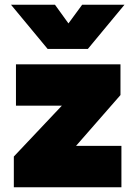

<svg xmlns="http://www.w3.org/2000/svg" viewBox="-20 -792 572 812"><path d="M38.5 0V-130L241.5 -345H47.5V-520H489.5V-390L301.5 -175H493.5V0ZM181.5 -585 26.5 -772H212.5L269.5 -693L327.5 -772H506.5L351.5 -585Z"/></svg>

Font: Geologica Thin Roman Black
Style: Regular
Weight: 900
Version: Version 1.010;gftools[0.9.28]